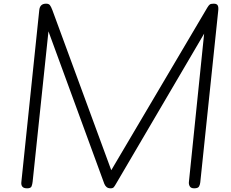

<svg xmlns="http://www.w3.org/2000/svg" viewBox="-20 -1024 1254 1044"><path d="M127.5 0Q109 0 101.8 -8.8Q94.5 -17.5 96 -33L193.5 -969Q197 -1004 230.5 -1004Q245 -1004 251.2 -996.2Q257.5 -988.5 265 -968.5L585 -98.5L1107.5 -983Q1115 -995.5 1121 -999.8Q1127 -1004 1142.5 -1004Q1159 -1004 1164 -994.2Q1169 -984.5 1166.5 -964.5L1069 -32.5Q1068 -21 1062.5 -10.5Q1057 0 1036 0Q1018.5 0 1012.2 -10.5Q1006 -21 1007 -33L1090 -841L610.5 -24Q604 -12.5 598.8 -6.2Q593.5 0 581.5 0Q567.5 0 559.2 -7.2Q551 -14.5 547 -25L243.5 -853.5L157.5 -36.5Q156 -22.5 151.8 -11.2Q147.5 0 127.5 0Z"/></svg>

Font: Edu NSW ACT Hand
Style: Regular
Weight: 400
Designer: Tina and Corey Anderson, Eben Sorkin, Mirko Velimirovic
Foundry: Sorkin Type Co.
Version: Version 2.000